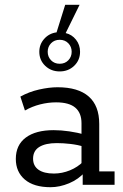

<svg xmlns="http://www.w3.org/2000/svg" viewBox="-20 -771 515 801"><path d="M191 10Q121 10 83.5 -22Q46 -54 46 -108Q46 -166 87.5 -197Q129 -228 204 -228Q235 -228 269 -223Q303 -218 336 -209L320 -199V-257Q320 -300 294 -322Q268 -344 214 -344Q181 -344 147.5 -335.5Q114 -327 84 -310L65 -368Q101 -388 143 -397.5Q185 -407 220 -407Q306 -407 350 -368.5Q394 -330 394 -254V-56H458V0H325V-63L336 -55Q308 -23 268.5 -6.5Q229 10 191 10ZM205 -47Q239 -47 272 -60.5Q305 -74 328 -98L320 -74V-179L336 -158Q304 -167 274 -170.5Q244 -174 217 -174Q170 -174 144 -158Q118 -142 118 -109Q118 -79 140.5 -63Q163 -47 205 -47ZM229 -473Q193 -473 168.5 -496.5Q144 -520 144 -555Q144 -586 164.5 -609Q185 -632 216 -636L252 -751H312L254 -633Q280 -627 297 -605.5Q314 -584 314 -555Q314 -520 289.5 -496.5Q265 -473 229 -473ZM179 -555Q179 -534 193 -519.5Q207 -505 229 -505Q251 -505 265 -519.5Q279 -534 279 -555Q279 -576 265 -590.5Q251 -605 229 -605Q207 -605 193 -590.5Q179 -576 179 -555Z"/></svg>

Font: Rokkitt
Style: Regular
Weight: 400
Designer: Vernon Adams
Foundry: Vernon Adams
Version: Version 3.103